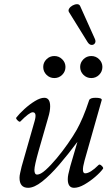

<svg xmlns="http://www.w3.org/2000/svg" viewBox="-20 -882 528 915"><path d="M114 13Q73 13 73 -35Q73 -44 76 -57.5Q79 -71 83 -88L145 -305Q157 -347 136 -347Q120 -347 77 -303Q73 -299 63.5 -308.5Q54 -318 58 -322Q72 -340 96 -362Q120 -384 146 -400Q172 -416 191 -416Q219 -416 219 -375Q219 -365 217 -352Q215 -339 208 -316L164 -163Q144 -92 144 -72Q144 -50 157 -50Q173 -50 197.5 -72Q222 -94 250 -127.5Q278 -161 303.5 -197.5Q329 -234 346 -264Q360 -289 375 -324Q390 -359 405 -405Q410 -416 435 -416Q465 -416 465 -406L383 -117Q366 -56 386 -56Q410 -56 450 -96Q455 -101 464.5 -92Q474 -83 471 -78Q458 -60 433.5 -39Q409 -18 382 -2.5Q355 13 333 13Q303 13 303 -28Q303 -39 305.5 -51Q308 -63 315 -90L349 -206Q305 -147 262 -97Q219 -47 181 -17Q143 13 114 13ZM239 -510Q217 -510 201.5 -525.5Q186 -541 186 -563Q186 -584 201.5 -599.5Q217 -615 239 -615Q261 -615 276.5 -599.5Q292 -584 292 -563Q292 -541 276.5 -525.5Q261 -510 239 -510ZM415 -510Q393 -510 377.5 -525.5Q362 -541 362 -563Q362 -584 377.5 -599.5Q393 -615 415 -615Q437 -615 452.5 -599.5Q468 -584 468 -563Q468 -541 452.5 -525.5Q437 -510 415 -510ZM432 -697Q438 -684 432 -675.5Q426 -667 415.5 -668Q405 -669 397 -682L309 -824Q304 -832 309.5 -841Q315 -850 326 -856Q337 -862 347.5 -862Q358 -862 362 -853Z"/></svg>

Font: Junicode
Style: Italic
Weight: 400
Italic angle: -11°
Designer: Peter S. Baker
Version: Version 2.100; ttfautohint (v1.8.4)